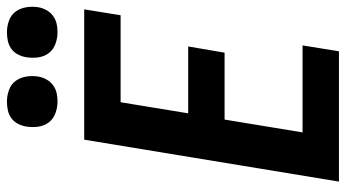

<svg xmlns="http://www.w3.org/2000/svg" viewBox="-242 -756 998 554"><g transform="rotate(-90 257.0 -479.0)"><path d="M10 0 131 -735H507L490 -630H239L207 -435H400L382 -330H189L152 -105H403L386 0ZM441 -812Q424 -812 407.5 -818Q391 -824 381 -837Q371 -850 368.5 -867.5Q366 -885 369 -903Q371 -915 377 -926.5Q383 -938 393.5 -945.5Q404 -953 416.5 -955.5Q429 -958 441 -958Q458 -958 474.5 -952Q491 -946 500.5 -933Q510 -920 513 -902.5Q516 -885 513 -867Q511 -855 504.5 -843.5Q498 -832 487.5 -824.5Q477 -817 465 -814.5Q453 -812 441 -812ZM241 -812Q224 -812 207.5 -818Q191 -824 181 -837Q171 -850 168.5 -867.5Q166 -885 169 -903Q171 -915 177 -926.5Q183 -938 193.5 -945.5Q204 -953 216.5 -955.5Q229 -958 241 -958Q258 -958 274.5 -952Q291 -946 300.5 -933Q310 -920 313 -902.5Q316 -885 313 -867Q311 -855 304.5 -843.5Q298 -832 287.5 -824.5Q277 -817 265 -814.5Q253 -812 241 -812Z"/></g></svg>

Font: Iosevka Extrabold Oblique
Style: Regular
Weight: 800
Italic angle: -9°
Monospace: yes
Designer: Belleve Invis
Foundry: Belleve Invis
Version: Version 32.5.0; ttfautohint (v1.8.4)